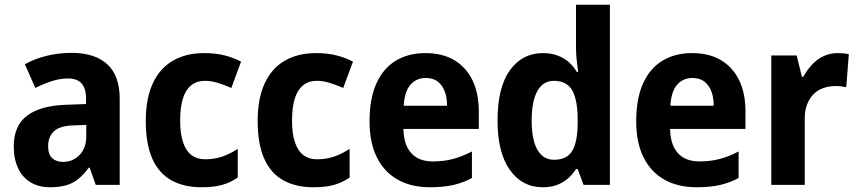

<svg xmlns="http://www.w3.org/2000/svg" viewBox="-20 -780 3618 810"><path d="M282 -557Q380 -557 432.5 -509Q485 -461 485 -363V0H384L358 -73H355Q334 -45 311.5 -26Q289 -7 260 1.5Q231 10 191 10Q144 10 109.5 -10.5Q75 -31 56.5 -70Q38 -109 38 -162Q38 -249 93.5 -291.5Q149 -334 258 -338L343 -341V-364Q343 -407 324 -428Q305 -449 268 -449Q234 -449 199.5 -438Q165 -427 129 -409L85 -509Q126 -532 176.5 -544.5Q227 -557 282 -557ZM293 -251Q233 -250 208 -226.5Q183 -203 183 -163Q183 -129 200 -113Q217 -97 246 -97Q287 -97 315.5 -126Q344 -155 344 -206V-253Z M831 10Q755 10 702 -20Q649 -50 622 -112Q595 -174 595 -270Q595 -364 624.5 -428Q654 -492 709.5 -524Q765 -556 841 -556Q891 -556 929 -546Q967 -536 997 -520L956 -409Q926 -422 898.5 -430.5Q871 -439 844 -439Q810 -439 786.5 -420Q763 -401 751.5 -364Q740 -327 740 -271Q740 -217 752 -180.5Q764 -144 787.5 -126Q811 -108 845 -108Q885 -108 918 -119.5Q951 -131 983 -152V-31Q951 -9 915.5 0.5Q880 10 831 10Z M1303 10Q1227 10 1174 -20Q1121 -50 1094 -112Q1067 -174 1067 -270Q1067 -364 1096.5 -428Q1126 -492 1181.5 -524Q1237 -556 1313 -556Q1363 -556 1401 -546Q1439 -536 1469 -520L1428 -409Q1398 -422 1370.5 -430.5Q1343 -439 1316 -439Q1282 -439 1258.5 -420Q1235 -401 1223.5 -364Q1212 -327 1212 -271Q1212 -217 1224 -180.5Q1236 -144 1259.5 -126Q1283 -108 1317 -108Q1357 -108 1390 -119.5Q1423 -131 1455 -152V-31Q1423 -9 1387.5 0.5Q1352 10 1303 10Z M1775 -556Q1846 -556 1896 -526.5Q1946 -497 1973 -442Q2000 -387 2000 -309V-236H1682Q1683 -170 1714.5 -134.5Q1746 -99 1806 -99Q1851 -99 1890 -109Q1929 -119 1971 -141V-29Q1934 -9 1892 0.5Q1850 10 1795 10Q1715 10 1658 -22Q1601 -54 1570 -116Q1539 -178 1539 -269Q1539 -363 1567.5 -427Q1596 -491 1649 -523.5Q1702 -556 1775 -556ZM1776 -451Q1737 -451 1712 -423Q1687 -395 1683 -334H1866Q1866 -369 1856 -395Q1846 -421 1826.5 -436Q1807 -451 1776 -451Z M2269 10Q2183 10 2131 -63Q2079 -136 2079 -272Q2079 -411 2131 -483.5Q2183 -556 2271 -556Q2304 -556 2331.5 -546Q2359 -536 2379 -518.5Q2399 -501 2414 -476H2419Q2416 -498 2413 -525.5Q2410 -553 2410 -580V-760H2553V0H2442L2417 -67H2410Q2396 -44 2376 -27Q2356 -10 2330.5 0Q2305 10 2269 10ZM2317 -106Q2371 -106 2393.5 -142.5Q2416 -179 2417 -256V-277Q2417 -357 2394.5 -398Q2372 -439 2316 -439Q2271 -439 2247 -396Q2223 -353 2223 -272Q2223 -189 2247.5 -147.5Q2272 -106 2317 -106Z M2900 -556Q2971 -556 3021 -526.5Q3071 -497 3098 -442Q3125 -387 3125 -309V-236H2807Q2808 -170 2839.5 -134.5Q2871 -99 2931 -99Q2976 -99 3015 -109Q3054 -119 3096 -141V-29Q3059 -9 3017 0.5Q2975 10 2920 10Q2840 10 2783 -22Q2726 -54 2695 -116Q2664 -178 2664 -269Q2664 -363 2692.5 -427Q2721 -491 2774 -523.5Q2827 -556 2900 -556ZM2901 -451Q2862 -451 2837 -423Q2812 -395 2808 -334H2991Q2991 -369 2981 -395Q2971 -421 2951.5 -436Q2932 -451 2901 -451Z M3513 -556Q3524 -556 3537.5 -555Q3551 -554 3561 -551L3550 -412Q3542 -414 3529.5 -415.5Q3517 -417 3505 -417Q3479 -417 3455 -409Q3431 -401 3413.5 -384Q3396 -367 3385.5 -341Q3375 -315 3375 -279V0H3234V-546H3341L3363 -456H3369Q3383 -482 3404 -505.5Q3425 -529 3453 -542.5Q3481 -556 3513 -556Z"/></svg>

Font: Noto Sans SemiCondensed
Style: Regular
Weight: 400
Width: 4
Version: Version 2.013